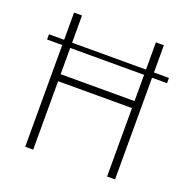

<svg xmlns="http://www.w3.org/2000/svg" viewBox="-123 -809 915 928"><g transform="rotate(20 334.0 -345.0)"><path d="M642 -523H565V0H524V-352H144V0H103V-523H25V-550H103V-690H144V-550H524V-690H565V-550H642ZM524 -523H144V-388H524Z"/></g></svg>

Font: Exo 2.0 Extra Light
Style: Regular
Weight: 250
Designer: Natanael Gama
Version: Version 1.001;PS 001.001;hotconv 1.0.70;makeotf.lib2.5.58329